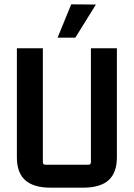

<svg xmlns="http://www.w3.org/2000/svg" viewBox="-20 -858 618 887"><path d="M364 9H214Q135 9 96.5 -25.5Q58 -60 58 -131V-635H178V-109Q178 -97 190 -97H388Q400 -97 400 -109V-635H520V-131Q520 -60 481.5 -25.5Q443 9 364 9ZM246 -684H328L423 -837L309 -838Z"/></svg>

Font: Gemunu Libre ExtraLight
Style: Bold
Weight: 700
Version: Version 1.100